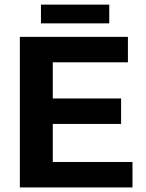

<svg xmlns="http://www.w3.org/2000/svg" viewBox="-20 -820 640 840"><path d="M66.9 0V-658.7H539.6V-547.4H210.9V-389.2H509.8V-277.8H210.9V-111.3H559.6V0ZM159.2 -799.8H458V-717.8H159.2Z"/></svg>

Font: Cousine
Style: Bold
Weight: 700
Monospace: yes
Designer: Steve Matteson
Foundry: Ascender Corporation
Version: Version 1.20